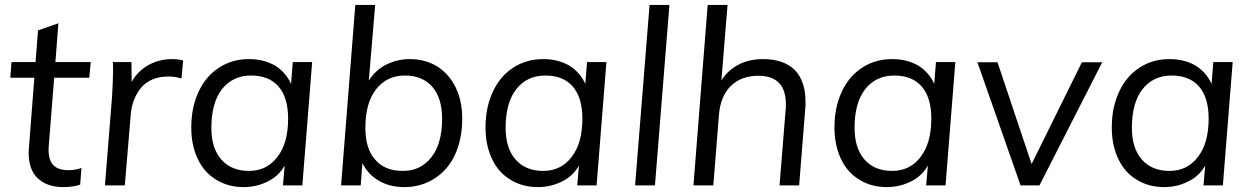

<svg xmlns="http://www.w3.org/2000/svg" viewBox="-20 -756 5106 783"><path d="M179 -164 178 -147Q178 -101 199 -81Q219 -62 259 -62Q288 -62 312 -71L307 -3Q278 7 238 7Q172 7 134 -29Q97 -63 97 -133Q97 -148 98 -153L120 -439H22L27 -503H125L135 -632L218 -661L206 -503H350L344 -439H201Z M682 -515Q708 -515 727 -509L720 -436Q693 -444 668 -444Q595 -444 556 -399Q518 -353 513 -287L489 0H408L437 -362Q439 -396 440 -421.5Q441 -447 441 -464Q441 -477 441 -486.5Q441 -496 440 -503H516L517 -422Q541 -466 586 -491Q630 -515 682 -515Z M1253 -503 1213 0H1134L1141 -81Q1117 -38 1072 -16Q1026 7 974 7Q910 7 862 -23Q813 -52 787 -107Q760 -163 760 -236Q760 -319 790 -382Q819 -445 873 -480Q926 -515 996 -515Q1055 -515 1101 -489Q1145 -462 1167 -414L1174 -503ZM995 -59Q1069 -59 1112 -117Q1155 -173 1155 -272Q1155 -358 1116 -403Q1077 -448 1004 -448Q929 -448 885 -392Q842 -336 842 -235Q842 -152 882 -106Q923 -59 995 -59Z M1651 -515Q1714 -515 1763 -485Q1811 -455 1838 -400Q1865 -345 1865 -272Q1865 -190 1836 -126Q1807 -63 1752 -28Q1697 7 1629 7Q1569 7 1525 -19Q1481 -44 1458 -91L1451 0H1371L1429 -736H1510L1484 -427Q1510 -469 1554 -492Q1600 -515 1651 -515ZM1623 -59Q1697 -59 1740 -116Q1783 -171 1783 -272Q1783 -356 1743 -402Q1703 -448 1631 -448Q1557 -448 1513 -391Q1470 -335 1470 -235Q1470 -149 1510 -105Q1549 -59 1623 -59Z M2453 -503 2413 0H2334L2341 -81Q2317 -38 2272 -16Q2226 7 2174 7Q2110 7 2062 -23Q2013 -52 1987 -107Q1960 -163 1960 -236Q1960 -319 1990 -382Q2019 -445 2073 -480Q2126 -515 2196 -515Q2255 -515 2301 -489Q2345 -462 2367 -414L2374 -503ZM2195 -59Q2269 -59 2312 -117Q2355 -173 2355 -272Q2355 -358 2316 -403Q2277 -448 2204 -448Q2129 -448 2085 -392Q2042 -336 2042 -235Q2042 -152 2082 -106Q2123 -59 2195 -59Z M2570 0 2629 -736H2710L2651 0Z M3092 -515Q3175 -515 3221 -471Q3265 -425 3265 -341Q3265 -332 3265 -325.5Q3265 -319 3264 -314L3239 0H3159L3184 -309Q3185 -314 3185 -330Q3185 -447 3073 -447Q3002 -447 2960 -405Q2918 -363 2912 -288L2889 0H2808L2866 -736H2947L2922 -428Q2948 -470 2993 -493Q3036 -515 3092 -515Z M3876 -503 3836 0H3757L3764 -81Q3740 -38 3695 -16Q3649 7 3597 7Q3533 7 3485 -23Q3436 -52 3410 -107Q3383 -163 3383 -236Q3383 -319 3413 -382Q3442 -445 3496 -480Q3549 -515 3619 -515Q3678 -515 3724 -489Q3768 -462 3790 -414L3797 -503ZM3618 -59Q3692 -59 3735 -117Q3778 -173 3778 -272Q3778 -358 3739 -403Q3700 -448 3627 -448Q3552 -448 3508 -392Q3465 -336 3465 -235Q3465 -152 3505 -106Q3546 -59 3618 -59Z M4392 -502H4475L4219 0H4142L3966 -502H4048L4187 -87Z M5007 -503 4967 0H4888L4895 -81Q4871 -38 4826 -16Q4780 7 4728 7Q4664 7 4616 -23Q4567 -52 4541 -107Q4514 -163 4514 -236Q4514 -319 4544 -382Q4573 -445 4627 -480Q4680 -515 4750 -515Q4809 -515 4855 -489Q4899 -462 4921 -414L4928 -503ZM4749 -59Q4823 -59 4866 -117Q4909 -173 4909 -272Q4909 -358 4870 -403Q4831 -448 4758 -448Q4683 -448 4639 -392Q4596 -336 4596 -235Q4596 -152 4636 -106Q4677 -59 4749 -59Z"/></svg>

Font: PRinguin Sans
Style: Italic
Weight: 400
Designer: Vernon Adams
Foundry: Vernon Adams
Version: ""